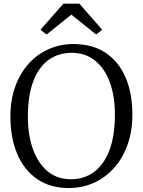

<svg xmlns="http://www.w3.org/2000/svg" viewBox="-20 -984 756 1016"><path d="M351 11Q248 12.5 177.5 -35.8Q107 -84 71 -169.8Q35 -255.5 35 -366Q35 -454.5 60.5 -525.5Q86 -596.5 131.8 -647Q177.5 -697.5 238 -724.2Q298.5 -751 368 -751Q469 -751 538.5 -704.8Q608 -658.5 644.2 -574.5Q680.5 -490.5 680.5 -378Q680.5 -290.5 655.2 -219.2Q630 -148 585 -97Q540 -46 480.2 -18.2Q420.5 9.5 351 11ZM356 -35.5Q425 -35.5 477.2 -73.8Q529.5 -112 558.8 -188.2Q588 -264.5 588 -378Q588 -474 561.5 -547.5Q535 -621 483.8 -662.8Q432.5 -704.5 359 -704.5Q289.5 -704.5 237.5 -667.2Q185.5 -630 156.5 -554.8Q127.5 -479.5 127.5 -366Q127.5 -270 154 -195.5Q180.5 -121 231.2 -78.2Q282 -35.5 356 -35.5ZM226.5 -801.5 194 -826.5 315.5 -964.5H400L521 -826.5L488.5 -801.5L357.5 -906.5Z"/></svg>

Font: Merriweather 20pt Light
Style: Regular
Weight: 300
Version: Version 2.100